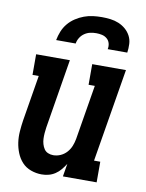

<svg xmlns="http://www.w3.org/2000/svg" viewBox="-85 -811 670 880"><g transform="rotate(10 250.0 -371.0)"><path d="M170 8Q144 8 119.5 -1Q95 -10 78.5 -28Q62 -46 52.5 -69.5Q43 -93 39.5 -118Q36 -143 38 -169.5Q40 -196 44 -222L79 -434H50V-530H207L154 -207Q152 -194 151 -180.5Q150 -167 150.5 -154.5Q151 -142 154.5 -130Q158 -118 164.5 -108Q171 -98 182.5 -93Q194 -88 207 -88Q225 -88 241.5 -95.5Q258 -103 270 -116.5Q282 -130 288.5 -146.5Q295 -163 298 -180L340 -434H311V-530H468L396 -96H425V0H268L278 -60Q269 -46 258 -32.5Q247 -19 232.5 -9.5Q218 0 202 4Q186 8 170 8ZM129 -610Q133 -631 141 -651Q149 -671 163 -688Q177 -705 196 -717.5Q215 -730 235.5 -737.5Q256 -745 276.5 -747.5Q297 -750 318 -750Q338 -750 358 -747.5Q378 -745 396 -737.5Q414 -730 428.5 -717.5Q443 -705 452 -688Q461 -671 462 -650.5Q463 -630 460 -610H369Q372 -624 368.5 -637Q365 -650 355 -658.5Q345 -667 332 -670Q319 -673 305 -673Q291 -673 277 -670Q263 -667 250.5 -658.5Q238 -650 230 -637Q222 -624 220 -610Z"/></g></svg>

Font: Iosevka Slab Oblique
Style: Bold
Weight: 700
Italic angle: -9°
Monospace: yes
Designer: Belleve Invis
Foundry: Belleve Invis
Version: Version 11.1.1; ttfautohint (v1.8.3)